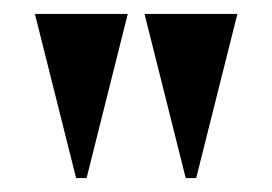

<svg xmlns="http://www.w3.org/2000/svg" viewBox="-20 -734 390 275"><path d="M89 -479H104L163 -714H30ZM246 -479H261L320 -714H187Z"/></svg>

Font: Noto Serif Display Condensed ExtraBold
Style: Regular
Weight: 800
Width: 3
Designer: Monotype Design Team
Foundry: Monotype Imaging Inc.
Version: Version 2.009